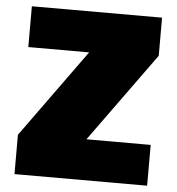

<svg xmlns="http://www.w3.org/2000/svg" viewBox="-50 -735 721 783"><g transform="rotate(5 310.0 -344.0)"><path d="M38 0V-161L298 -521H49V-688H582V-532L318 -167H581V0Z"/></g></svg>

Font: Saira Thin Black
Style: Regular
Weight: 900
Version: Version 1.101